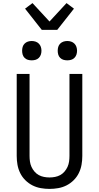

<svg xmlns="http://www.w3.org/2000/svg" viewBox="-20 -1213 640 1241"><path d="M300 8Q272 8 243.5 3Q215 -2 189.5 -15Q164 -28 143.5 -48.5Q123 -69 110.5 -94.5Q98 -120 93 -148Q88 -176 88 -205V-735H171V-205Q171 -187 173.5 -169Q176 -151 183.5 -134.5Q191 -118 203 -104Q215 -90 230.5 -81.5Q246 -73 264 -69.5Q282 -66 300 -66Q318 -66 336 -69.5Q354 -73 369.5 -81.5Q385 -90 397 -104Q409 -118 416.5 -134.5Q424 -151 426.5 -169Q429 -187 429 -205V-735H512V-205Q512 -176 507 -148Q502 -120 489.5 -94.5Q477 -69 456.5 -48.5Q436 -28 410.5 -15Q385 -2 356.5 3Q328 8 300 8ZM415 -823Q402 -823 390 -826.5Q378 -830 369 -839Q360 -848 356.5 -860Q353 -872 353 -885Q353 -898 356.5 -910Q360 -922 369 -931Q378 -940 390 -944Q402 -948 415 -948Q428 -948 440 -944Q452 -940 461 -931Q470 -922 474 -910Q478 -898 478 -885Q478 -872 474 -860Q470 -848 461 -839Q452 -830 440 -826.5Q428 -823 415 -823ZM185 -823Q172 -823 160 -826.5Q148 -830 139 -839Q130 -848 126.5 -860Q123 -872 123 -885Q123 -898 126.5 -910Q130 -922 139 -931Q148 -940 160 -944Q172 -948 185 -948Q198 -948 210 -944Q222 -940 231 -931Q240 -922 244 -910Q248 -898 248 -885Q248 -872 244 -860Q240 -848 231 -839Q222 -830 210 -826.5Q198 -823 185 -823ZM250 -1020 142 -1157 190 -1193 300 -1074 410 -1193 458 -1157 350 -1020Z"/></svg>

Font: Iosevka Fixed Extended
Style: Regular
Weight: 400
Width: 7
Monospace: yes
Designer: Belleve Invis
Foundry: Belleve Invis
Version: Version 24.1.1; ttfautohint (v1.8.4)